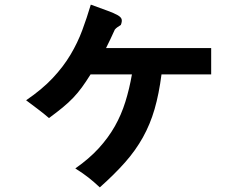

<svg xmlns="http://www.w3.org/2000/svg" viewBox="-20 -727 1040 831"><path d="M894 -405H679Q668 -320 649 -254.5Q630 -189 598.5 -132.5Q567 -76 521.5 -24.5Q476 27 412 84Q398 71 386.5 61Q375 51 363.5 42Q352 33 338.5 23.5Q325 14 306 2Q366 -40 407.5 -85.5Q449 -131 477 -180.5Q505 -230 522.5 -286Q540 -342 551 -405H372Q352 -373 334.5 -349Q317 -325 297 -304Q277 -283 251.5 -262Q226 -241 192 -216Q169 -236 143.5 -255Q118 -274 93 -293Q162 -340 208 -389Q254 -438 285 -490Q316 -542 336 -596Q356 -650 373 -707Q417 -691 445.5 -680.5Q474 -670 489 -661.5Q504 -653 506.5 -643.5Q509 -634 503 -619Q495 -614 488.5 -609.5Q482 -605 477 -599Q468 -579 458.5 -559Q449 -539 439 -519H894Z"/></svg>

Font: D2Coding
Style: Bold
Weight: 700
Monospace: yes
Designer: Yong-Rak Park; Jeong-Hwan Yoon; Sang-Min Lee;
Foundry: NHN Corporation
Version: Version 1.3.2; Build 20180524